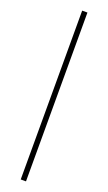

<svg xmlns="http://www.w3.org/2000/svg" viewBox="-183 -763 579 1026"><g transform="rotate(20 106.0 -250.0)"><path d="M91 -730H121V230H91Z"/></g></svg>

Font: Metropolitano Thin
Style: Regular
Weight: 250
Designer: Fonts by Alex Slobzheninov & Chris M. Simpson / Changes by Cristiano Sobral
Foundry: Fonts by Alex Slobzheninov & Chris M. Simpson / Changes by Cristiano Sobral
Version: Version 1.00;August 30, 2020;FontCreator 13.0.0.2681 64-bit